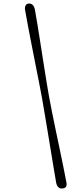

<svg xmlns="http://www.w3.org/2000/svg" viewBox="-20 -850 472 1094"><path d="M218 -298.9Q224.2 -263.6 232.5 -214.8Q240.9 -165.9 250 -110.2Q259.1 -54.4 268.4 1.6Q277.6 57.6 285.8 107Q294 156.3 300.3 192.7Q309.1 228 337.4 223.7Q366.4 220.6 357.6 185.2Q350.8 148.8 340.8 99.5Q330.8 50.3 319.1 -5.5Q307.4 -61.2 295.8 -116.5Q284.2 -171.7 274.6 -220.6Q265 -269.5 258.6 -304.3Q252.4 -339.6 244.4 -388.6Q236.4 -437.7 227.6 -493.6Q218.8 -549.5 210.1 -605.7Q201.4 -661.9 193.2 -711.8Q184.9 -761.6 178.4 -797.5Q170.1 -832.7 141.2 -829.6Q129.7 -827.9 124.9 -816.6Q120 -805.2 123.5 -789.5Q129.6 -753.8 139 -704.4Q148.5 -655 159.3 -599.2Q170.2 -543.3 181.2 -487.7Q192.1 -432.1 201.9 -382.9Q211.7 -333.7 218 -298.9Z"/></svg>

Font: Fraunces 9pt
Style: Italic
Weight: 400
Italic angle: -16°
Version: Version 1.000;[b76b70a41]